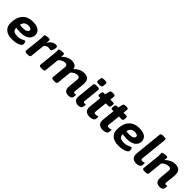

<svg xmlns="http://www.w3.org/2000/svg" viewBox="362 -2263 3780 3780"><g transform="rotate(45 2252.0 -373.0)"><path d="M289 8Q172 8 108.5 -46Q45 -100 45 -200Q45 -358 122.5 -444.5Q200 -531 343 -531Q411 -531 454 -516Q497 -501 519.5 -477.5Q542 -454 551 -428.5Q560 -403 560 -382Q560 -321 528 -281.5Q496 -242 442 -222.5Q388 -203 322 -203Q280 -203 248.5 -206Q217 -209 192 -214Q193 -154 224.5 -131.5Q256 -109 333 -109Q375 -109 408.5 -120.5Q442 -132 464.5 -143.5Q487 -155 496 -155Q507 -155 512.5 -141Q518 -127 520 -109.5Q522 -92 522 -81Q522 -60 493.5 -39.5Q465 -19 413 -5.5Q361 8 289 8ZM283 -299Q355 -299 385.5 -318.5Q416 -338 416 -365Q416 -391 392.5 -402.5Q369 -414 333 -414Q222 -414 203 -306Q218 -303 241 -301Q264 -299 283 -299Z M702 2Q672 2 658 -8Q644 -18 645 -34L679 -349Q682 -381 684 -406Q686 -431 686 -453Q686 -467 685.5 -474.5Q685 -482 685 -491Q685 -501 697 -507Q709 -513 727 -516.5Q745 -520 761.5 -521Q778 -522 786 -522Q807 -522 817 -517Q827 -512 827 -492Q827 -472 820 -427Q850 -475 892.5 -503Q935 -531 978 -531Q1009 -531 1018 -519Q1027 -507 1027 -490Q1027 -473 1020.5 -446.5Q1014 -420 1002 -398.5Q990 -377 974 -377Q962 -377 950 -382Q938 -387 916 -387Q889 -387 864.5 -373.5Q840 -360 825 -338L793 -32Q790 2 730 2Z M1863 8Q1824 8 1795 -5.5Q1766 -19 1752.5 -51Q1739 -83 1744 -139L1761 -318Q1761 -324 1762 -333.5Q1763 -343 1763 -355Q1763 -409 1706 -409Q1670 -409 1631.5 -389.5Q1593 -370 1567 -340L1536 -30Q1533 2 1473 2H1445Q1415 2 1401 -7.5Q1387 -17 1388 -31L1417 -318Q1417 -327 1418 -335Q1419 -343 1419 -355Q1419 -409 1361 -409Q1325 -409 1285.5 -389Q1246 -369 1223 -338L1191 -30Q1187 2 1128 2H1100Q1070 2 1055.5 -8Q1041 -18 1043 -31L1076 -349Q1079 -376 1081 -399.5Q1083 -423 1083 -453Q1083 -462 1082.5 -471Q1082 -480 1082 -491Q1082 -501 1094.5 -507Q1107 -513 1124.5 -516.5Q1142 -520 1158.5 -521Q1175 -522 1183 -522Q1209 -522 1217.5 -515.5Q1226 -509 1226 -490Q1226 -462 1220 -431Q1242 -458 1275 -481Q1308 -504 1346.5 -517.5Q1385 -531 1424 -531Q1482 -531 1518 -507.5Q1554 -484 1565 -431Q1585 -458 1618 -481Q1651 -504 1690 -517.5Q1729 -531 1769 -531Q1811 -531 1844 -518Q1877 -505 1896 -472Q1915 -439 1915 -380Q1915 -368 1914 -357Q1913 -346 1912 -334L1892 -147Q1890 -126 1897.5 -117.5Q1905 -109 1921 -109Q1932 -109 1939.5 -112Q1947 -115 1950 -115Q1958 -115 1958 -103Q1958 -99 1957 -84.5Q1956 -70 1951 -44Q1946 -16 1917.5 -4Q1889 8 1863 8Z M2135 8Q2076 8 2041.5 -24.5Q2007 -57 2016 -139L2052 -493Q2055 -525 2115 -525H2143Q2173 -525 2187 -515.5Q2201 -506 2200 -494L2164 -147Q2161 -126 2169 -117.5Q2177 -109 2193 -109Q2203 -109 2211 -112Q2219 -115 2222 -115Q2230 -115 2229 -103Q2230 -99 2229 -84.5Q2228 -70 2223 -44Q2217 -16 2189 -4Q2161 8 2135 8ZM2135 -574Q2096 -574 2079.5 -582Q2063 -590 2064 -606L2072 -684Q2074 -700 2092 -708Q2110 -716 2150 -716Q2188 -716 2205 -708Q2222 -700 2220 -684L2212 -606Q2209 -574 2135 -574Z M2449 8Q2381 8 2343 -28.5Q2305 -65 2314 -146L2341 -406H2299Q2268 -406 2274 -456L2276 -473Q2281 -523 2311 -523H2355L2378 -616Q2386 -650 2433 -650H2461Q2514 -650 2511 -615L2502 -523H2584Q2614 -523 2609 -473L2607 -456Q2601 -406 2572 -406H2490L2464 -155Q2461 -129 2469.5 -119Q2478 -109 2505 -109Q2528 -109 2545 -115Q2562 -121 2567 -121Q2575 -121 2575 -109Q2575 -104 2574 -90Q2573 -76 2568 -49Q2562 -22 2528 -7Q2494 8 2449 8Z M2815 8Q2747 8 2709 -28.5Q2671 -65 2680 -146L2707 -406H2665Q2634 -406 2640 -456L2642 -473Q2647 -523 2677 -523H2721L2744 -616Q2752 -650 2799 -650H2827Q2880 -650 2877 -615L2868 -523H2950Q2980 -523 2975 -473L2973 -456Q2967 -406 2938 -406H2856L2830 -155Q2827 -129 2835.5 -119Q2844 -109 2871 -109Q2894 -109 2911 -115Q2928 -121 2933 -121Q2941 -121 2941 -109Q2941 -104 2940 -90Q2939 -76 2934 -49Q2928 -22 2894 -7Q2860 8 2815 8Z M3252 8Q3135 8 3071.5 -46Q3008 -100 3008 -200Q3008 -358 3085.5 -444.5Q3163 -531 3306 -531Q3374 -531 3417 -516Q3460 -501 3482.5 -477.5Q3505 -454 3514 -428.5Q3523 -403 3523 -382Q3523 -321 3491 -281.5Q3459 -242 3405 -222.5Q3351 -203 3285 -203Q3243 -203 3211.5 -206Q3180 -209 3155 -214Q3156 -154 3187.5 -131.5Q3219 -109 3296 -109Q3338 -109 3371.5 -120.5Q3405 -132 3427.5 -143.5Q3450 -155 3459 -155Q3470 -155 3475.5 -141Q3481 -127 3483 -109.5Q3485 -92 3485 -81Q3485 -60 3456.5 -39.5Q3428 -19 3376 -5.5Q3324 8 3252 8ZM3246 -299Q3318 -299 3348.5 -318.5Q3379 -338 3379 -365Q3379 -391 3355.5 -402.5Q3332 -414 3296 -414Q3185 -414 3166 -306Q3181 -303 3204 -301Q3227 -299 3246 -299Z M3753 8Q3684 8 3646.5 -28Q3609 -64 3618 -151L3677 -722Q3680 -754 3741 -754H3769Q3799 -754 3813 -745Q3827 -736 3825 -723L3766 -155Q3763 -129 3773 -119Q3783 -109 3806 -109Q3823 -109 3838.5 -114.5Q3854 -120 3858 -120Q3866 -120 3866 -108Q3866 -104 3865 -89.5Q3864 -75 3859 -49Q3854 -22 3823 -7Q3792 8 3753 8Z M4404 8Q4365 8 4336 -5.5Q4307 -19 4293.5 -51Q4280 -83 4285 -139L4302 -318Q4303 -327 4303.5 -335Q4304 -343 4304 -355Q4304 -384 4289 -396.5Q4274 -409 4242 -409Q4204 -409 4163 -389Q4122 -369 4098 -338L4066 -30Q4063 2 4003 2H3975Q3943 2 3930 -7.5Q3917 -17 3918 -30L3951 -349Q3954 -376 3956 -399.5Q3958 -423 3958 -453Q3958 -462 3957.5 -471Q3957 -480 3957 -491Q3957 -501 3969.5 -507Q3982 -513 3999.5 -516.5Q4017 -520 4033.5 -521Q4050 -522 4058 -522Q4084 -522 4092.5 -515.5Q4101 -509 4101 -490Q4101 -462 4095 -430Q4129 -472 4186.5 -501.5Q4244 -531 4305 -531Q4349 -531 4383 -518Q4417 -505 4436.5 -472Q4456 -439 4456 -380Q4456 -368 4455 -357Q4454 -346 4453 -334L4433 -147Q4431 -126 4438.5 -117.5Q4446 -109 4462 -109Q4473 -109 4480.5 -112Q4488 -115 4491 -115Q4499 -115 4499 -103Q4499 -99 4498 -84.5Q4497 -70 4492 -44Q4487 -16 4458.5 -4Q4430 8 4404 8Z"/></g></svg>

Font: Asap Semi Expanded Semi Expanded Regular
Style: Bold Italic
Weight: 700
Width: 6
Italic angle: -6°
Designer: Pablo Cosgaya
Foundry: Omnibus-Type
Version: Version 3.001; ttfautohint (v1.8.4.7-5d5b)